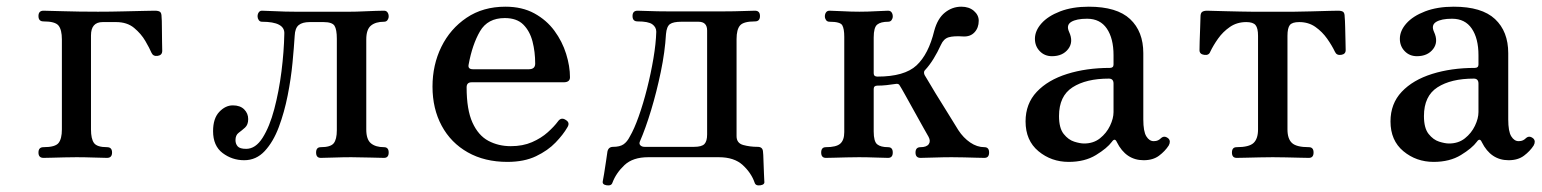

<svg xmlns="http://www.w3.org/2000/svg" viewBox="-20 -472 4610 574"><path d="M110 0Q95 0 95 -16Q95 -32 110 -32Q145 -32 155 -44.5Q165 -57 165 -85V-354Q165 -383 155 -395.5Q145 -408 110 -408Q95 -408 95 -424Q95 -440 110 -440Q121 -440 168 -438.5Q215 -437 273 -437Q311 -437 349 -438Q387 -439 414 -439.5Q441 -440 443 -440Q454 -440 458.5 -436.5Q463 -433 463 -422Q464 -413 464 -390Q464 -367 464.5 -346Q465 -325 465 -320Q465 -307 451.5 -305Q438 -303 433 -314Q427 -328 414.5 -349.5Q402 -371 381 -388.5Q360 -406 327 -406H287Q252 -406 252 -366V-85Q252 -57 261 -44.5Q270 -32 300 -32Q315 -32 315 -16Q315 0 300 0Q290 0 261.5 -1Q233 -2 209 -2Q193 -2 172.5 -1.5Q152 -1 134.5 -0.5Q117 0 110 0Z M710 7Q674 7 645.5 -14.5Q617 -36 617 -80Q617 -118 635.5 -137.5Q654 -157 676 -157Q698 -157 710 -145Q722 -133 722 -116Q722 -99 712.5 -90.5Q703 -82 693.5 -75Q684 -68 684 -53Q684 -42 690.5 -34.5Q697 -27 716 -27Q744 -27 765 -60Q786 -93 800 -146Q814 -199 821.5 -258.5Q829 -318 830 -371Q832 -407 763 -407Q757 -407 753.5 -412Q750 -417 750 -423Q750 -430 753.5 -435Q757 -440 763 -440Q774 -440 803.5 -438.5Q833 -437 861 -437H1028Q1045 -437 1065.5 -438Q1086 -439 1103.5 -439.5Q1121 -440 1128 -440Q1135 -440 1138.5 -435Q1142 -430 1142 -423Q1142 -417 1138.5 -412Q1135 -407 1128 -407Q1103 -407 1089 -395.5Q1075 -384 1075 -354V-85Q1075 -55 1089 -43.5Q1103 -32 1128 -32Q1142 -32 1142 -16Q1142 0 1128 0Q1117 0 1086 -1Q1055 -2 1030 -2Q1006 -2 978 -1Q950 0 939 0Q925 0 925 -16Q925 -32 939 -32Q968 -32 977.5 -43.5Q987 -55 987 -83V-356Q987 -384 980 -395Q973 -406 947 -406H906Q884 -406 873 -397Q862 -388 861 -365Q859 -332 854.5 -284.5Q850 -237 840 -186.5Q830 -136 813.5 -92Q797 -48 771.5 -20.5Q746 7 710 7Z M1497 12Q1429 12 1378.5 -16.5Q1328 -45 1300.5 -96Q1273 -147 1273 -213Q1273 -278 1299.5 -332Q1326 -386 1375 -419Q1424 -452 1491 -452Q1541 -452 1577.5 -432Q1614 -412 1637.5 -380Q1661 -348 1672.5 -311Q1684 -274 1684 -241Q1684 -226 1665 -226H1390Q1375 -226 1375 -211Q1375 -144 1392.5 -105.5Q1410 -67 1440 -51Q1470 -35 1507 -35Q1543 -35 1570.5 -47Q1598 -59 1617.5 -76.5Q1637 -94 1648 -109Q1658 -123 1672 -113Q1685 -105 1676 -91Q1664 -70 1641 -46Q1618 -22 1582.5 -5Q1547 12 1497 12ZM1394 -265H1561Q1580 -265 1580 -282Q1580 -317 1572 -348Q1564 -379 1544.5 -398.5Q1525 -418 1489 -418Q1438 -418 1415 -378.5Q1392 -339 1381 -279Q1378 -265 1394 -265Z M1794 82Q1780 80 1782 70Q1783 66 1786 47.5Q1789 29 1792 8.5Q1795 -12 1796 -19Q1799 -33 1813 -33Q1833 -33 1844 -40.5Q1855 -48 1863 -64Q1876 -86 1889.5 -124Q1903 -162 1914.5 -207.5Q1926 -253 1933.5 -297.5Q1941 -342 1942 -377Q1942 -391 1930 -399.5Q1918 -408 1886 -408Q1871 -408 1871 -424Q1871 -440 1886 -440Q1896 -440 1920.5 -439Q1945 -438 1973 -438H2147Q2175 -438 2201 -439Q2227 -440 2237 -440Q2252 -440 2252 -424Q2252 -408 2237 -408Q2203 -408 2192.5 -396Q2182 -384 2182 -355V-65Q2182 -44 2202 -38.5Q2222 -33 2245 -33Q2260 -33 2261 -19Q2262 -12 2262.5 9Q2263 30 2264 48.5Q2265 67 2265 70Q2267 80 2253 82Q2239 84 2236 74Q2226 45 2200.5 21.5Q2175 -2 2129 -2H1918Q1872 -2 1847 21.5Q1822 45 1811 74Q1808 84 1794 82ZM1907 -33H2055Q2078 -33 2086 -41.5Q2094 -50 2094 -70V-381Q2094 -407 2068 -407H2017Q1993 -407 1983 -400Q1973 -393 1971 -370Q1968 -317 1955.5 -257Q1943 -197 1926.5 -142.5Q1910 -88 1893 -49Q1890 -42 1894.5 -37.5Q1899 -33 1907 -33Z M2449 0Q2435 0 2435 -16Q2435 -32 2449 -32Q2480 -32 2492 -42.5Q2504 -53 2504 -77V-362Q2504 -386 2498 -396.5Q2492 -407 2460 -407Q2453 -407 2449.5 -412Q2446 -417 2446 -423Q2446 -430 2449.5 -435Q2453 -440 2460 -440Q2471 -440 2498 -438.5Q2525 -437 2549 -437Q2574 -437 2599.5 -438.5Q2625 -440 2635 -440Q2642 -440 2645.5 -435Q2649 -430 2649 -423Q2649 -417 2645.5 -412Q2642 -407 2635 -407Q2613 -407 2602.5 -398.5Q2592 -390 2592 -360V-253Q2592 -243 2603 -243Q2684 -243 2720 -276.5Q2756 -310 2773 -380Q2783 -417 2805 -434.5Q2827 -452 2854 -452Q2877 -452 2891.5 -439.5Q2906 -427 2906 -410Q2906 -389 2893.5 -375.5Q2881 -362 2860 -363Q2831 -365 2816 -360.5Q2801 -356 2793 -338Q2783 -316 2771 -296.5Q2759 -277 2746 -263Q2740 -258 2744 -248Q2748 -242 2762 -218Q2776 -194 2794 -165.5Q2812 -137 2826.5 -113Q2841 -89 2845 -83Q2860 -60 2880.5 -46Q2901 -32 2923 -32Q2937 -32 2937 -16Q2937 0 2923 0Q2916 0 2899 -0.5Q2882 -1 2862 -1.5Q2842 -2 2825 -2Q2801 -2 2771.5 -1Q2742 0 2732 0Q2717 0 2717 -16Q2717 -32 2732 -32Q2750 -32 2756.5 -41Q2763 -50 2756 -63Q2753 -68 2741 -89.5Q2729 -111 2714 -138Q2699 -165 2686.5 -187.5Q2674 -210 2670 -216Q2667 -223 2657 -221Q2644 -219 2630.5 -217.5Q2617 -216 2603 -216Q2592 -216 2592 -206V-79Q2592 -49 2602.5 -40.5Q2613 -32 2635 -32Q2649 -32 2649 -16Q2649 0 2635 0Q2625 0 2598.5 -1Q2572 -2 2548 -2Q2532 -2 2511.5 -1.5Q2491 -1 2473.5 -0.5Q2456 0 2449 0Z M3175 12Q3123 12 3084.5 -20Q3046 -52 3046 -109Q3046 -162 3079.5 -197.5Q3113 -233 3170.5 -251Q3228 -269 3298 -269Q3309 -269 3309 -279V-307Q3309 -357 3289 -386.5Q3269 -416 3230 -416Q3198 -416 3182.5 -406.5Q3167 -397 3176 -377Q3190 -347 3173.5 -325.5Q3157 -304 3125 -304Q3103 -304 3088.5 -319Q3074 -334 3074 -356Q3074 -380 3093.5 -402Q3113 -424 3149.5 -438Q3186 -452 3235 -452Q3319 -452 3358.5 -415Q3398 -378 3398 -313V-115Q3398 -79 3407 -64.5Q3416 -50 3429 -50Q3437 -50 3442 -52.5Q3447 -55 3451 -59Q3461 -68 3473 -58Q3481 -50 3474 -37Q3463 -20 3445 -6.5Q3427 7 3399 7Q3346 7 3319 -47Q3313 -61 3304 -48Q3290 -29 3256.5 -8.5Q3223 12 3175 12ZM3221 -43Q3249 -43 3268.5 -58.5Q3288 -74 3298.5 -96Q3309 -118 3309 -137V-222Q3309 -237 3295 -237Q3227 -237 3186.5 -211Q3146 -185 3146 -125Q3146 -89 3160 -71.5Q3174 -54 3191.5 -48.5Q3209 -43 3221 -43Z M3677 0Q3663 0 3663 -16Q3663 -32 3677 -32Q3714 -32 3727.5 -44.5Q3741 -57 3741 -85V-365Q3741 -388 3733.5 -397Q3726 -406 3706 -406Q3678 -406 3657 -391.5Q3636 -377 3621.5 -356.5Q3607 -336 3598 -317Q3594 -306 3580 -308Q3566 -310 3566 -322Q3566 -327 3566.5 -347.5Q3567 -368 3568 -390.5Q3569 -413 3569 -422Q3569 -433 3574 -436.5Q3579 -440 3589 -440Q3591 -440 3607 -439.5Q3623 -439 3645 -438.5Q3667 -438 3688 -437.5Q3709 -437 3721 -437H3850Q3870 -437 3900 -438Q3930 -439 3954 -439.5Q3978 -440 3980 -440Q3991 -440 3995.5 -436.5Q4000 -433 4000 -422Q4001 -413 4001.5 -390.5Q4002 -368 4002.5 -347.5Q4003 -327 4003 -322Q4003 -310 3989.5 -308Q3976 -306 3971 -317Q3962 -336 3947.5 -356.5Q3933 -377 3912.5 -391.5Q3892 -406 3864 -406Q3843 -406 3836 -397Q3829 -388 3829 -365V-85Q3829 -57 3842.5 -44.5Q3856 -32 3893 -32Q3907 -32 3907 -16Q3907 0 3893 0Q3886 0 3866.5 -0.5Q3847 -1 3824.5 -1.5Q3802 -2 3785 -2Q3769 -2 3746 -1.5Q3723 -1 3703.5 -0.5Q3684 0 3677 0Z M4266 12Q4214 12 4175.5 -20Q4137 -52 4137 -109Q4137 -162 4170.5 -197.5Q4204 -233 4261.5 -251Q4319 -269 4389 -269Q4400 -269 4400 -279V-307Q4400 -357 4380 -386.5Q4360 -416 4321 -416Q4289 -416 4273.5 -406.5Q4258 -397 4267 -377Q4281 -347 4264.5 -325.5Q4248 -304 4216 -304Q4194 -304 4179.5 -319Q4165 -334 4165 -356Q4165 -380 4184.5 -402Q4204 -424 4240.5 -438Q4277 -452 4326 -452Q4410 -452 4449.5 -415Q4489 -378 4489 -313V-115Q4489 -79 4498 -64.5Q4507 -50 4520 -50Q4528 -50 4533 -52.5Q4538 -55 4542 -59Q4552 -68 4564 -58Q4572 -50 4565 -37Q4554 -20 4536 -6.5Q4518 7 4490 7Q4437 7 4410 -47Q4404 -61 4395 -48Q4381 -29 4347.5 -8.5Q4314 12 4266 12ZM4312 -43Q4340 -43 4359.5 -58.5Q4379 -74 4389.5 -96Q4400 -118 4400 -137V-222Q4400 -237 4386 -237Q4318 -237 4277.5 -211Q4237 -185 4237 -125Q4237 -89 4251 -71.5Q4265 -54 4282.5 -48.5Q4300 -43 4312 -43Z"/></svg>

Font: Zen Old Mincho Medium
Style: Regular
Weight: 500
Designer: Yoshimichi Ohira
Foundry: Positype
Version: Version 1.500